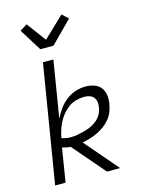

<svg xmlns="http://www.w3.org/2000/svg" viewBox="-142 -1069 883 1155"><g transform="rotate(-15 300.0 -492.0)"><path d="M377 0 205 -200Q191 -201 178.5 -203.5Q166 -206 153 -210L119 0H54L175 -735H240L182 -381Q196 -411 216 -438.5Q236 -466 263 -487Q290 -508 321.5 -518Q353 -528 384 -528Q412 -528 437 -519.5Q462 -511 478 -491Q494 -471 497.5 -444Q501 -417 496 -389Q492 -365 483 -342Q474 -319 457.5 -299Q441 -279 420 -263.5Q399 -248 376 -237Q353 -226 329 -219Q305 -212 281 -207L459 0ZM221 -256Q242 -256 263.5 -260Q285 -264 306 -269.5Q327 -275 348 -284.5Q369 -294 386.5 -308.5Q404 -323 415.5 -343Q427 -363 430 -385Q433 -402 431 -418.5Q429 -435 419 -447.5Q409 -460 393.5 -465Q378 -470 361 -470Q336 -470 311 -463.5Q286 -457 264 -441.5Q242 -426 225 -405.5Q208 -385 196 -362Q184 -339 176.5 -315Q169 -291 164 -266Q177 -261 191.5 -258.5Q206 -256 221 -256ZM180 -815 94 -953 139 -981 228 -861 357 -984 395 -949 262 -815Z"/></g></svg>

Font: Iosevka Light Extended
Style: Italic
Weight: 300
Width: 7
Italic angle: -9°
Monospace: yes
Designer: Belleve Invis
Foundry: Belleve Invis
Version: Version 32.5.0; ttfautohint (v1.8.4)